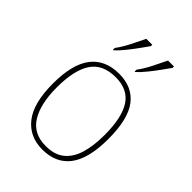

<svg xmlns="http://www.w3.org/2000/svg" viewBox="-225 -868 981 981"><g transform="rotate(45 265.5 -378.0)"><path d="M265 10Q172 10 118.5 -58Q65 -126 65 -267Q65 -407 117 -474.5Q169 -542 270 -542Q365 -542 415.5 -476.5Q466 -411 466 -267Q466 -126 415 -58Q364 10 265 10ZM265 -15Q329 -15 367 -46.5Q405 -78 421.5 -134.5Q438 -191 438 -267Q438 -395 397.5 -456Q357 -517 270 -517Q176 -517 134.5 -454.5Q93 -392 93 -267Q93 -148 134.5 -81.5Q176 -15 265 -15ZM317 -619Q339 -648 360.5 -690Q382 -732 398 -766H441V-756Q429 -739 408.5 -710.5Q388 -682 365 -653.5Q342 -625 321 -606H317ZM160 -619Q182 -648 203.5 -690Q225 -732 241 -766H284V-756Q272 -739 251.5 -710.5Q231 -682 208 -653.5Q185 -625 164 -606H160Z"/></g></svg>

Font: Noto Rashi Hebrew Thin
Style: Regular
Weight: 250
Version: Version 1.006